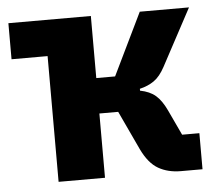

<svg xmlns="http://www.w3.org/2000/svg" viewBox="-43 -563 686 610"><g transform="rotate(-5 300.0 -258.0)"><path d="M120 -401H5V-516H268V-318H328L424 -516H581L484 -335Q468 -305 448.5 -291.5Q429 -278 403 -272V-266Q434 -260 452.5 -244Q471 -228 486 -196L524 -115H579V0H510Q469 0 438.5 -17.5Q408 -35 386 -81L328 -205H268V0H120Z"/></g></svg>

Font: Lilex Nerd Font
Style: Bold
Weight: 700
Designer: Mike Abbink, Paul van der Laan, Pieter van Rosmalen, Mikhael Khrustik
Foundry: Mikhael Khrustik
Version: Version 2.400; ttfautohint (v1.8.4.7-5d5b);Nerd Fonts 3.3.0